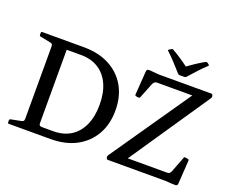

<svg xmlns="http://www.w3.org/2000/svg" viewBox="-147 -1209 1763 1462"><g transform="rotate(20 735.0 -478.0)"><path d="M1316 -946Q1325 -939 1317 -933Q1287 -905 1255.5 -871.5Q1224 -838 1191 -800Q1184 -793 1175 -793H1138Q1128 -793 1122 -800Q1088 -838 1056 -873Q1024 -908 993 -936Q985 -942 994 -948Q998 -951 1002.5 -953.5Q1007 -956 1011 -958Q1020 -964 1028 -958Q1066 -936 1101.5 -912Q1137 -888 1170 -863H1147Q1180 -887 1214.5 -910Q1249 -933 1285 -954Q1293 -959 1302 -956Q1306 -954 1309.5 -951Q1313 -948 1316 -946ZM146 0V-744H263V-87Q263 -73 269 -68Q275 -63 289 -63H379Q461 -63 520 -100Q579 -137 610.5 -207Q642 -277 642 -372Q642 -469 610.5 -538Q579 -607 520 -644Q461 -681 379 -681H263V-744H379Q499 -744 586.5 -698Q674 -652 722 -569Q770 -486 770 -372Q770 -259 721.5 -175.5Q673 -92 586 -46Q499 0 379 0ZM33 -734Q33 -744 42 -744H263V-531H146V-664Q146 -677 142 -682.5Q138 -688 124 -691L43 -707Q33 -709 33 -719ZM42 0Q33 0 33 -10V-25Q33 -35 43 -37L124 -53Q138 -56 142 -61.5Q146 -67 146 -80V-213H263V0ZM843 0Q835 0 832 -10L830 -18Q829 -26 835 -35L1298 -706L1300 -681H997Q983 -681 976 -675.5Q969 -670 963 -658L913 -533Q910 -525 899 -526L880 -529Q871 -532 872 -541L885 -727Q886 -739 889 -744Q892 -749 901 -750Q910 -751 929 -749L985 -744H1413Q1421 -744 1424 -734L1426 -726Q1427 -718 1421 -709L966 -38L948 -63H1299Q1313 -63 1320.5 -68.5Q1328 -74 1333 -87L1381 -212Q1384 -221 1394 -219L1415 -215Q1424 -213 1423 -203L1411 -19Q1411 -9 1408 -3Q1405 3 1396.5 4Q1388 5 1368 4L1312 0Z"/></g></svg>

Font: Hahmlet Medium
Style: Regular
Weight: 500
Version: Version 1.002